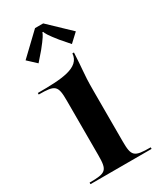

<svg xmlns="http://www.w3.org/2000/svg" viewBox="-186 -792 717 857"><g transform="rotate(-30 172.5 -363.5)"><path d="M40.5 -623.5 84 -583 123.5 -628.5C158.6 -671.9 166 -686.3 168 -694.5H172C174 -686.3 183 -670 216.5 -628.5L256 -583L299.5 -623.5L191 -727H149ZM15 0H330V-8C244.5 -8 235 -16.7 235 -95V-350C235 -409.1 236.7 -429.2 239.1 -457.4C240.8 -477.3 242.9 -502.3 245 -546H237C232 -474 136.2 -470 15 -470V-462C100.5 -462 110 -453.3 110 -375V-95C110 -16.7 100.5 -8 15 -8Z"/></g></svg>

Font: Prida01
Style: Black
Weight: 900
Designer: gluk
Foundry: gluk
Version: Version 00.072